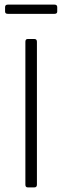

<svg xmlns="http://www.w3.org/2000/svg" viewBox="-20 -812 270 832"><path d="M216 -752H14Q2 -752 2 -762V-781Q2 -792 14 -792H216Q228 -792 228 -781V-762Q228 -752 216 -752ZM140 -631V-12Q140 0 129 0H100Q90 0 90 -12V-631Q90 -643 100 -643H129Q140 -643 140 -631Z"/></svg>

Font: Rajdhani
Style: Regular
Weight: 400
Designer: Satya Rajpurohit, Jyotish Sonowal
Foundry: Indian Type Foundry
Version: Version 1.201 February 1, 2022